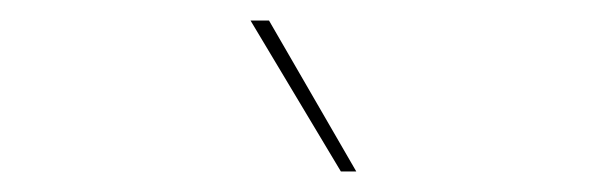

<svg xmlns="http://www.w3.org/2000/svg" viewBox="-20 -750 590 187"><path d="M242 -730 327 -583H312L224 -730Z"/></svg>

Font: Elaine Sans Thin
Style: Regular
Weight: 250
Designer: Wei Huang
Foundry: Wei Huang
Version: Version 2.001;December 24, 2019;FontCreator 12.0.0.2547 64-b